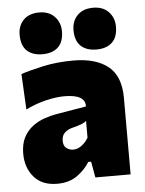

<svg xmlns="http://www.w3.org/2000/svg" viewBox="-53 -780 631 836"><g transform="rotate(-5 262.0 -362.0)"><path d="M163.5 13Q97.5 13 62.2 -28Q27 -69 27 -130Q27 -173.5 42.5 -202.2Q58 -231 82.2 -248.8Q106.5 -266.5 133.5 -275.8Q160.5 -285 183.5 -289L317 -311.5Q319.5 -364 227 -364Q192.5 -364 147.5 -353.5Q102.5 -343 57.5 -321L49.5 -476.5Q87 -489 147 -502.2Q207 -515.5 280 -515.5Q376.5 -515.5 430.8 -472.8Q485 -430 485 -334V0H331L318.5 -70H306Q286.5 -37.5 251.2 -12.2Q216 13 163.5 13ZM246 -129Q264.5 -129 282 -141.8Q299.5 -154.5 312 -175.5V-249Q304.5 -242 292 -236.8Q279.5 -231.5 248 -223.5Q229 -218.5 216 -206Q203 -193.5 203 -171.5Q203 -148.5 216.5 -138.8Q230 -129 246 -129ZM384.5 -554.5Q341 -554.5 316.5 -577.5Q292 -600.5 292 -647Q292 -687 316.8 -712Q341.5 -737 385.5 -737Q428.5 -737 453 -711Q477.5 -685 477.5 -647Q477.5 -600.5 453 -577.5Q428.5 -554.5 384.5 -554.5ZM148.5 -554.5Q105 -554.5 80.8 -577.5Q56.5 -600.5 56.5 -647Q56.5 -687 81 -712Q105.5 -737 149.5 -737Q192.5 -737 217 -711Q241.5 -685 241.5 -647Q241.5 -600.5 217 -577.5Q192.5 -554.5 148.5 -554.5Z"/></g></svg>

Font: Heraclito ExtraBold
Style: Regular
Weight: 800
Designer: Kostas Bartsokas (font) & Cristiano Sobral (main changes)
Foundry: Kostas Bartsokas (font) & Cristiano Sobral (main changes)
Version: Version 1.00;July 8, 2020;FontCreator 13.0.0.2655 64-bit